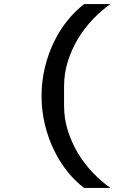

<svg xmlns="http://www.w3.org/2000/svg" viewBox="-20 -780 640 938"><path d="M183 -311Q183 -384 199.5 -451.5Q216 -519 244.5 -577Q273 -635 311 -681.5Q349 -728 391 -760H519Q474 -728 433 -685Q392 -642 361 -590.5Q330 -539 311.5 -480.5Q293 -422 293 -359V-263Q293 -200 311.5 -141.5Q330 -83 361 -31.5Q392 20 433 63Q474 106 519 138H391Q349 107 311 60Q273 13 244.5 -45Q216 -103 199.5 -170.5Q183 -238 183 -311Z"/></svg>

Font: IBM Plex Mono SemiBold
Style: Regular
Weight: 600
Monospace: yes
Designer: Mike Abbink, Paul van der Laan, Pieter van Rosmalen
Foundry: Bold Monday
Version: Version 2.3